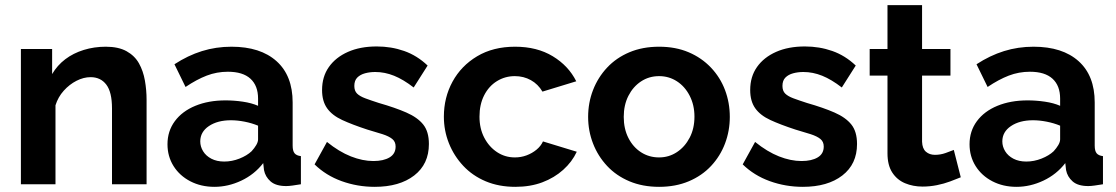

<svg xmlns="http://www.w3.org/2000/svg" viewBox="-20 -714 4326 744"><path d="M548 0H414V-294Q414 -357 392 -386Q370 -415 331 -415Q304 -415 276.5 -401Q249 -387 227 -362.5Q205 -338 195 -306V0H61V-524H182V-427Q202 -461 233 -484.5Q264 -508 304.5 -520.5Q345 -533 390 -533Q439 -533 470.5 -515.5Q502 -498 518.5 -468.5Q535 -439 541.5 -402Q548 -365 548 -327Z M854 -325Q887 -325 921 -320Q955 -315 980 -304V-332Q980 -382 950.5 -409Q921 -436 863 -436Q820 -436 781 -421Q742 -406 699 -377L656 -465Q708 -499 762.5 -516Q817 -533 877 -533Q989 -533 1051.5 -477Q1114 -421 1114 -317V-150Q1114 -129 1121.5 -120Q1129 -111 1146 -109V0Q1128 3 1113.5 5Q1099 7 1089 7Q1049 7 1028.5 -11Q1008 -29 1003 -55L1000 -82Q966 -38 915 -14Q864 10 811 10Q759 10 717.5 -11.5Q676 -33 652.5 -70.5Q629 -108 629 -155Q629 -206 657.5 -244.5Q686 -283 737 -304Q788 -325 854 -325ZM980 -174V-227Q956 -237 928 -242.5Q900 -248 875 -248Q823 -248 789.5 -225.5Q756 -203 756 -166Q756 -146 767 -128Q778 -110 799 -99Q820 -88 849 -88Q879 -88 908 -99.5Q937 -111 955 -128Q966 -140 973 -152Q980 -164 980 -174Z M1199 -77 1247 -164Q1294 -126 1339.5 -108Q1385 -90 1427 -90Q1466 -90 1489.5 -104Q1513 -118 1513 -146Q1513 -165 1500 -175.5Q1487 -186 1462.5 -194Q1438 -202 1403 -212Q1345 -231 1306 -249Q1267 -267 1247.5 -294.5Q1228 -322 1228 -365Q1228 -417 1254.5 -454.5Q1281 -492 1328.5 -513Q1376 -534 1440 -534Q1496 -534 1546 -516.5Q1596 -499 1637 -460L1583 -375Q1543 -406 1507 -420.5Q1471 -435 1434 -435Q1413 -435 1394.5 -430Q1376 -425 1364.5 -413.5Q1353 -402 1353 -381Q1353 -362 1363.5 -351.5Q1374 -341 1395.5 -333Q1417 -325 1448 -315Q1511 -297 1554.5 -278Q1598 -259 1620 -231.5Q1642 -204 1642 -156Q1642 -78 1585 -34Q1528 10 1432 10Q1365 10 1304 -12Q1243 -34 1199 -77Z M1700 -262Q1700 -336 1733.5 -397.5Q1767 -459 1829 -496Q1891 -533 1976 -533Q2061 -533 2122 -496Q2183 -459 2213 -399L2082 -359Q2065 -388 2037 -403.5Q2009 -419 1975 -419Q1937 -419 1905.5 -399.5Q1874 -380 1856 -344.5Q1838 -309 1838 -262Q1838 -216 1856.5 -180.5Q1875 -145 1906 -124.5Q1937 -104 1975 -104Q1999 -104 2020.5 -112Q2042 -120 2059 -134Q2076 -148 2084 -166L2215 -126Q2197 -87 2162.5 -56Q2128 -25 2081.5 -7.5Q2035 10 1977 10Q1913 10 1862 -11.5Q1811 -33 1775 -71.5Q1739 -110 1719.5 -159Q1700 -208 1700 -262Z M2259 -261Q2259 -316 2278 -365Q2297 -414 2332.5 -452Q2368 -490 2419 -511.5Q2470 -533 2534 -533Q2598 -533 2648.5 -511.5Q2699 -490 2735 -452Q2771 -414 2789.5 -365Q2808 -316 2808 -261Q2808 -207 2789.5 -158Q2771 -109 2735.5 -71Q2700 -33 2649 -11.5Q2598 10 2534 10Q2470 10 2419 -11.5Q2368 -33 2332.5 -71Q2297 -109 2278 -158Q2259 -207 2259 -261ZM2534 -104Q2572 -104 2603 -124.5Q2634 -145 2652.5 -180.5Q2671 -216 2671 -262Q2671 -307 2652.5 -343Q2634 -379 2603 -399Q2572 -419 2534 -419Q2495 -419 2464 -398.5Q2433 -378 2415 -342.5Q2397 -307 2397 -261Q2397 -215 2415 -179.5Q2433 -144 2464 -124Q2495 -104 2534 -104Z M2858 -77 2906 -164Q2953 -126 2998.5 -108Q3044 -90 3086 -90Q3125 -90 3148.5 -104Q3172 -118 3172 -146Q3172 -165 3159 -175.5Q3146 -186 3121.5 -194Q3097 -202 3062 -212Q3004 -231 2965 -249Q2926 -267 2906.5 -294.5Q2887 -322 2887 -365Q2887 -417 2913.5 -454.5Q2940 -492 2987.5 -513Q3035 -534 3099 -534Q3155 -534 3205 -516.5Q3255 -499 3296 -460L3242 -375Q3202 -406 3166 -420.5Q3130 -435 3093 -435Q3072 -435 3053.5 -430Q3035 -425 3023.5 -413.5Q3012 -402 3012 -381Q3012 -362 3022.5 -351.5Q3033 -341 3054.5 -333Q3076 -325 3107 -315Q3170 -297 3213.5 -278Q3257 -259 3279 -231.5Q3301 -204 3301 -156Q3301 -78 3244 -34Q3187 10 3091 10Q3024 10 2963 -12Q2902 -34 2858 -77Z M3703 -27Q3686 -20 3662 -11Q3638 -2 3610.5 3.5Q3583 9 3555 9Q3518 9 3487 -4Q3456 -17 3437.5 -45.5Q3419 -74 3419 -120V-421H3350V-524H3419V-694H3553V-524H3663V-421H3553V-165Q3554 -138 3568 -126Q3582 -114 3603 -114Q3624 -114 3644 -121Q3664 -128 3676 -133Z M3962 -325Q3995 -325 4029 -320Q4063 -315 4088 -304V-332Q4088 -382 4058.5 -409Q4029 -436 3971 -436Q3928 -436 3889 -421Q3850 -406 3807 -377L3764 -465Q3816 -499 3870.5 -516Q3925 -533 3985 -533Q4097 -533 4159.5 -477Q4222 -421 4222 -317V-150Q4222 -129 4229.5 -120Q4237 -111 4254 -109V0Q4236 3 4221.5 5Q4207 7 4197 7Q4157 7 4136.5 -11Q4116 -29 4111 -55L4108 -82Q4074 -38 4023 -14Q3972 10 3919 10Q3867 10 3825.5 -11.5Q3784 -33 3760.5 -70.5Q3737 -108 3737 -155Q3737 -206 3765.5 -244.5Q3794 -283 3845 -304Q3896 -325 3962 -325ZM4088 -174V-227Q4064 -237 4036 -242.5Q4008 -248 3983 -248Q3931 -248 3897.5 -225.5Q3864 -203 3864 -166Q3864 -146 3875 -128Q3886 -110 3907 -99Q3928 -88 3957 -88Q3987 -88 4016 -99.5Q4045 -111 4063 -128Q4074 -140 4081 -152Q4088 -164 4088 -174Z"/></svg>

Font: YasnoRaleway
Style: Bold
Weight: 700
Designer: Matt McInerney, Pablo Impallari, Rodrigo Fuenzalida
Foundry: Matt McInerney, Pablo Impallari, Rodrigo Fuenzalida
Version: Version 4.026